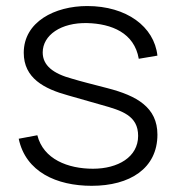

<svg xmlns="http://www.w3.org/2000/svg" viewBox="-20 -598 582 633"><path d="M499 -414.6C488.5 -510.4 396.9 -578.1 267.7 -578.1C160.4 -578.1 58.3 -526 58.3 -424C58.3 -340.6 125 -305.2 205.2 -283.3L314.6 -252.1C382.3 -233.3 435.4 -216.7 435.4 -150C435.4 -80.2 368.8 -41.7 286.5 -41.7C204.2 -41.7 122.9 -72.9 103.1 -152.1L41.7 -140.6C64.6 -31.3 166.7 14.6 282.3 14.6C408.3 14.6 499 -42.7 499 -154.2C499 -243.8 431.3 -282.3 334.4 -307.3C282.3 -320.8 244.8 -330.2 217.7 -338.5C155.2 -355.2 120.8 -382.3 120.8 -425C120.8 -482.3 181.2 -524 267.7 -521.9C347.9 -519.8 422.9 -489.6 437.5 -404.2Z"/></svg>

Font: Manrope3 Light
Style: Regular
Weight: 300
Designer: Mikhail Sharanda
Foundry: Mikhail Sharanda
Version: Version 3.000;PS 003.000;hotconv 1.0.88;makeotf.lib2.5.64775